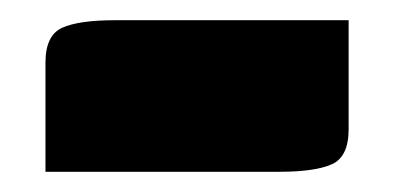

<svg xmlns="http://www.w3.org/2000/svg" viewBox="-20 -370 390 190"><path d="M94 -350H325V-242Q325 -215 308.5 -207.5Q292 -200 256 -200H25V-308Q25 -335 41.5 -342.5Q58 -350 94 -350Z"/></svg>

Font: Changa ExtraBold
Style: Regular
Weight: 800
Designer: Eduardo Rodriguez Tunni
Foundry: Eduardo Rodriguez Tunni
Version: Version 2.002; ttfautohint (v1.5) -l 8 -r 50 -G 220 -x 14 -H